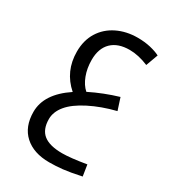

<svg xmlns="http://www.w3.org/2000/svg" viewBox="-195 -601 926 1029"><g transform="rotate(30 267.5 -87.0)"><path d="M272.9 320.8Q176.3 320.8 120.6 270.3Q64.9 219.7 64.9 127.9Q64.9 17.1 193.8 -68.8Q105 -146.5 105 -268.1Q105 -337.4 136.7 -388.7Q168.5 -439.9 224.9 -467.5Q281.2 -495.1 351.1 -495.1Q394 -495.1 430.4 -486.6Q466.8 -478 490.2 -465.8L462.9 -391.1Q400.9 -417 346.2 -417Q274.4 -417 235.1 -378.7Q195.8 -340.3 195.8 -269Q195.8 -217.3 212.2 -174.1Q228.5 -130.9 256.8 -106Q340.3 -147.5 429.2 -173.8L453.1 -100.1Q364.7 -78.1 294.2 -42.2Q223.6 -6.3 189.7 34.7Q155.8 75.7 155.8 120.1Q155.8 184.6 193.4 214.4Q231 244.1 309.1 244.1Q359.4 244.1 456.1 228L466.8 296.9Q396 312 354.5 316.4Q313 320.8 272.9 320.8Z"/></g></svg>

Font: Droid Arabic Kufi
Style: Regular
Weight: 400
Designer: Pascal Zoghbi
Foundry: Irfont.ir
Version: Version 1.00 February 28, 2013, initial release